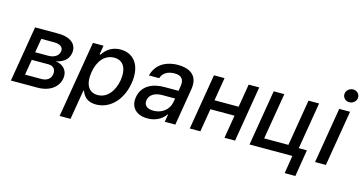

<svg xmlns="http://www.w3.org/2000/svg" viewBox="-94 -1185 3431 1818"><g transform="rotate(15 1622.0 -276.0)"><path d="M26.3 0H286.9C406.2 0 485.8 -60.4 500.7 -147C513.8 -228 460.2 -278.1 389.2 -286.2C457.7 -299 508.5 -335.6 519.2 -399.9C534.1 -489 465.6 -545.5 343 -545.5H117.2ZM141 -88.8 166.5 -240.4H327.4C379.3 -240.4 406.2 -209.9 397.4 -158.7C391 -116.1 354.8 -88.8 301.8 -88.8ZM179 -318.2 202.1 -455.6H328.1C388.1 -455.6 421.5 -430 414.1 -388.5C407.3 -345.2 365.8 -318.2 306.1 -318.2Z M558.6 204.5H665.5L713.8 -84.9H720.2C733.7 -50.1 762.1 10.7 861.9 10.7C994 10.7 1107.6 -95.2 1137.1 -271.7C1165.8 -448.5 1086.3 -552.6 954.9 -552.6C853 -552.6 806.1 -490.8 782.3 -457H773.4L788 -545.5H684.3ZM742.9 -272.7C761 -386.7 823.9 -462.4 916.9 -462.4C1012.4 -462.4 1046.5 -381 1029.5 -272.7C1010.7 -163.4 948.2 -79.9 853.7 -79.9C762.1 -79.9 724.1 -158 742.9 -272.7Z M1367.5 12.1C1457.7 12.1 1516 -33.7 1543 -74.6H1547.2L1534.4 0H1638.1L1698.2 -362.2C1724.8 -521 1605.5 -552.6 1518.8 -552.6C1420.1 -552.6 1309.7 -513.8 1275.9 -384.9H1376.8C1391 -435 1436.8 -466.6 1507.8 -466.6C1576 -466.6 1602.6 -429.3 1593 -369L1584.9 -316.8H1447.1C1340.6 -316.8 1231.2 -277.7 1210.2 -154.1C1192.8 -47.2 1263.8 12.1 1367.5 12.1ZM1314.3 -152.7C1323.2 -209.5 1377.5 -237.9 1446.4 -237.9H1572.4L1564.6 -196.7C1552.6 -131.4 1492.2 -73.2 1403.8 -73.2C1343.8 -73.2 1305.8 -100.1 1314.3 -152.7Z M1974.4 -545.5H1870.7L1779.8 0H1883.5L1921.2 -226.6H2157.7L2120 0H2223.7L2314.6 -545.5H2210.9L2173.3 -318.5H1936.8Z M2901.3 -545.5H2797.6L2721.9 -91.6H2484.4L2560.4 -545.5H2456.3L2365.4 0H2785.5L2757.1 175.8H2861.9L2904.5 -87H2824.9Z M3007.8 0H3114L3204.9 -545.5H3098.7ZM3109.7 -693.9C3108 -659.1 3137.1 -630.7 3173.7 -630.7C3210.6 -630.7 3242.2 -659.1 3243.6 -693.9C3245.4 -729 3216.3 -757.5 3179.7 -757.5C3142.8 -757.5 3111.2 -729 3109.7 -693.9Z"/></g></svg>

Font: Magic Ui Pro Medium
Style: Italic
Weight: 500
Italic angle: -9.39999°
Designer: Stefan Endress, Andreas Faust
Version: Version 1.000;FEAKit 1.0